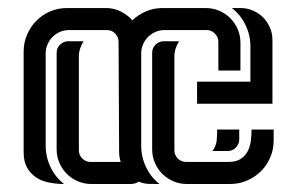

<svg xmlns="http://www.w3.org/2000/svg" viewBox="-20 -460 740 480"><path d="M525.9 -283.7V-355.5Q525.9 -367.2 517.3 -376Q508.8 -384.8 497.1 -384.8H390.6Q378.9 -384.8 368.4 -380.1Q357.9 -375.5 350.1 -367.7Q342.3 -359.9 337.6 -349.1Q333 -338.4 333 -326.7V-95.7Q333 -67.9 345 -42.5Q356.9 -17.1 378.9 0Q365.7 0 352.8 -0.2Q339.8 -0.5 327.1 -5.9Q318.4 0 306.2 0H208.5Q190.4 0 174.6 -6.8Q158.7 -13.7 147 -25.4Q135.3 -37.1 128.4 -53Q121.6 -68.8 121.6 -86.9V-328.1Q121.6 -340.3 130.4 -348.6Q139.2 -356.9 150.9 -356.9H189Q183.6 -348.6 180.4 -338.9Q177.2 -329.1 177.2 -319.3V-84Q177.2 -72.3 185.8 -63.7Q194.3 -55.2 206.1 -55.2H281.7Q277.8 -67.9 277.8 -79.6L276.4 -355.5Q276.4 -367.2 268.1 -376Q259.8 -384.8 247.6 -384.8H151.9Q140.1 -384.8 129.6 -380.1Q119.1 -375.5 111.3 -367.7Q103.5 -359.9 98.9 -349.1Q94.2 -338.4 94.2 -326.7V-95.7Q94.2 -67.9 106.2 -42.5Q118.2 -17.1 140.1 0Q120.6 0 102.3 -3.7Q84 -7.3 70.1 -16.6Q56.2 -25.9 47.6 -41Q39.1 -56.2 39.1 -79.6V-331.1Q39.1 -353.5 47.6 -373.3Q56.2 -393.1 70.8 -408Q85.4 -422.9 105.2 -431.4Q125 -439.9 147.5 -439.9H245.1Q264.2 -439.9 281.2 -431.6Q298.3 -423.3 311 -409.2Q326.2 -423.8 345.7 -431.9Q365.2 -439.9 386.2 -439.9H494.1Q512.2 -439.9 528.1 -433.1Q543.9 -426.3 555.7 -414.6Q567.4 -402.8 574.2 -387Q581.1 -371.1 581.1 -353V-283.7ZM416 -84Q416 -72.3 424.6 -63.7Q433.1 -55.2 444.8 -55.2H550.8Q569.8 -55.2 581.1 -62.3Q592.3 -69.3 598.6 -80.8Q605 -92.3 606.9 -106.7Q608.9 -121.1 608.9 -136.2H664.1V-108.4Q664.1 -85.9 655.5 -66.2Q647 -46.4 632.1 -31.7Q617.2 -17.1 597.4 -8.5Q577.6 0 555.2 0H447.3Q429.2 0 413.3 -6.8Q397.5 -13.7 385.7 -25.4Q374 -37.1 367.2 -53Q360.4 -68.8 360.4 -86.9V-328.1Q360.4 -340.3 369.1 -348.6Q377.9 -356.9 389.6 -356.9H427.7Q422.4 -348.6 419.2 -338.9Q416 -329.1 416 -319.3ZM472.7 -255.9H606V-344.2Q606 -372.1 593.8 -397.5Q581.5 -422.9 559.6 -439.9H581.5Q597.7 -439.9 612.3 -433.6Q627 -427.2 637.7 -416.5Q648.4 -405.8 654.8 -391.1Q661.1 -376.5 661.1 -360.4V-200.7H472.7ZM511.2 -82.5Q520.5 -96.2 521.7 -108.4Q522.9 -120.6 522.9 -136.2H578.1V-111.8Q578.1 -100.1 569.8 -91.3Q561.5 -82.5 549.3 -82.5Z"/></svg>

Font: Isar CAT
Style: Regular
Weight: 400
Designer: Digitized by Peter Wiegel
Foundry: CAT-Fonts, Peter Wiegel
Version: Version 1.000; ttfautohint (v1.3)